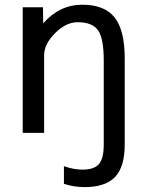

<svg xmlns="http://www.w3.org/2000/svg" viewBox="-20 -555 605 805"><path d="M305.7 -461.9Q256.8 -461.9 210.9 -416Q165 -370.1 165 -323.2V2H75.2V-524.4H160.2L161.1 -457Q229.5 -535.2 325.2 -535.2Q418 -535.2 460.4 -481.9Q502.9 -428.7 502.9 -310.5V50.8Q502.9 144.5 462.4 187Q421.9 229.5 335 229.5Q290 229.5 248 215.8V141.6Q289.1 156.2 325.2 156.2Q375 156.2 395 132.8Q415 109.4 415 50.8V-300.8Q415 -395.5 390.6 -428.7Q366.2 -461.9 305.7 -461.9Z"/></svg>

Font: Gen Shin Gothic Regular
Style: Regular
Weight: 400
Designer: [Source Han Sans]
Ryoko NISHIZUKA  (kana & ideographs); Paul D. Hunt (Latin, Greek & Cyrillic); Wenlong ZHANG  (bopomofo
Version: Version 1.002.20150607